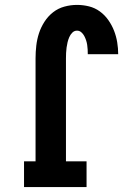

<svg xmlns="http://www.w3.org/2000/svg" viewBox="-20 -763 540 783"><path d="M78 0V-105H125V-525Q125 -551 128 -577Q131 -603 139 -627.5Q147 -652 161.5 -674.5Q176 -697 196.5 -713Q217 -729 242.5 -736Q268 -743 294 -743Q319 -743 343 -737Q367 -731 387 -716.5Q407 -702 421.5 -681.5Q436 -661 445 -638Q454 -615 458 -590.5Q462 -566 462 -542H338Q338 -551 337.5 -561Q337 -571 335.5 -580.5Q334 -590 331 -599Q328 -608 323.5 -616.5Q319 -625 311.5 -631.5Q304 -638 294 -638Q283 -638 275 -630Q267 -622 262.5 -611.5Q258 -601 255.5 -590.5Q253 -580 251.5 -569Q250 -558 249.5 -547Q249 -536 249 -525V-105H333V0Z"/></svg>

Font: Iosevka Slab Extrabold
Style: Regular
Weight: 800
Monospace: yes
Designer: Belleve Invis
Foundry: Belleve Invis
Version: Version 11.1.1; ttfautohint (v1.8.3)